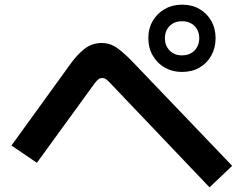

<svg xmlns="http://www.w3.org/2000/svg" viewBox="-20 -824 1040 822"><path d="M974 -114 877 -22 455 -465Q445 -476 436.5 -483Q428 -490 418 -490Q409 -490 401.5 -484.5Q394 -479 385 -467L138 -127L29 -201L275 -541Q307 -587 340 -613.5Q373 -640 415 -640Q452 -640 483 -617.5Q514 -595 550 -557ZM759 -516Q718 -516 685.5 -534.5Q653 -553 634 -586Q615 -619 615 -660Q615 -702 634 -734.5Q653 -767 685.5 -785.5Q718 -804 759 -804Q802 -804 834 -785.5Q866 -767 884.5 -734.5Q903 -702 903 -660Q903 -619 884.5 -586Q866 -553 834 -534.5Q802 -516 759 -516ZM759 -587Q793 -587 813 -608Q833 -629 833 -660Q833 -692 813 -712.5Q793 -733 759 -733Q726 -733 706 -712.5Q686 -692 686 -660Q686 -629 706 -608Q726 -587 759 -587Z"/></svg>

Font: Murecho Thin SemiBold
Style: Regular
Weight: 600
Version: Version 1.010